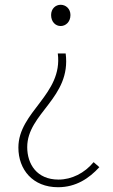

<svg xmlns="http://www.w3.org/2000/svg" viewBox="-20 -560 475 804"><path d="M223 224C298 224 353 187 396 140L372 119C334 165 280 192 225 192C134 192 94 127 94 56C94 -86 279 -150 255 -336H222C244 -164 57 -93 57 58C57 150 117 224 223 224ZM234 -451C255 -451 275 -468 275 -497C275 -524 255 -540 234 -540C213 -540 194 -524 194 -497C194 -468 213 -451 234 -451Z"/></svg>

Font: Source Han Sans CN ExtraLight
Style: Regular
Weight: 250
Designer: Ryoko NISHIZUKA (kana & ideographs); Paul D. Hunt (Latin, Greek & Cyrillic); Wenlong ZHANG (bopomofo); Sandoll Communica
Foundry: Adobe Systems Incorporated
Version: Version 1.004;PS 1.004;hotconv 16.6.51;makeotf.lib2.5.65220